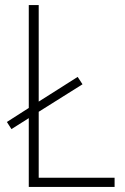

<svg xmlns="http://www.w3.org/2000/svg" viewBox="-20 -734 491 754"><path d="M93 0V-270L25 -227L7 -255L93 -310V-714H132V-335L285 -432L304 -403L132 -295V-36H430V0Z"/></svg>

Font: Noto Sans Gujarati UI SemiCondensed ExtraLight
Style: Regular
Weight: 200
Width: 4
Designer: Jelle Bosma - Monotype Design Team, Universal Thirst
Foundry: Monotype Imaging Inc.
Version: Version 2.106; ttfautohint (v1.8.4.7-5d5b)